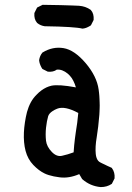

<svg xmlns="http://www.w3.org/2000/svg" viewBox="-20 -719 540 788"><path d="M393.1 48.8Q350.1 44.9 317.4 16.1L316.9 15.6L316.4 14.6L305.2 -4.4Q263.2 13.7 225.1 8.8Q212.4 7.3 200.9 4.9Q189.5 2.4 179.9 -0.5Q170.4 -3.4 162.6 -7.3Q139.2 -18.6 116.7 -42Q94.2 -65.4 85 -99.6Q76.2 -133.3 78.1 -175.3Q79.1 -195.8 82.3 -216.8Q85.4 -237.8 90.8 -259.3Q96.7 -280.8 106.4 -298.8Q116.2 -316.9 130.9 -331.1Q140.1 -340.8 149.9 -347.9Q159.7 -355 169.9 -359.9Q180.2 -364.7 190.9 -367.2Q220.7 -373.5 291.5 -360.4Q289.6 -367.7 286.6 -374.8Q283.7 -381.8 280.8 -387.7Q277.8 -393.6 274.2 -398.9Q270.5 -404.3 266.6 -408.4Q262.7 -412.6 258.3 -416.5Q235.4 -435.5 212.9 -433.1Q205.6 -427.7 196.5 -425.8Q187.5 -423.8 177.2 -424.8H176.3L175.3 -425.3L155.8 -435.1L154.3 -436L153.3 -437Q151.4 -439.9 149.7 -443.1Q147.9 -446.3 146.5 -449.7Q145 -453.1 143.8 -456.5Q142.6 -460 141.8 -463.6Q141.1 -467.3 140.6 -471.2V-471.7V-472.2Q143.1 -489.7 153.8 -502.9L154.3 -503.4L155.3 -503.9Q196.3 -528.8 240.7 -521.5Q285.2 -514.2 331.5 -460Q377.4 -405.8 384.8 -351.6Q385.7 -344.7 386.5 -338.1Q387.2 -331.5 387.7 -325Q388.2 -318.4 388.4 -311.8Q388.7 -305.2 388.9 -298.8Q389.2 -292.5 389.2 -285.9Q389.2 -279.3 388.9 -272.9Q388.7 -266.6 388.4 -260.3Q388.2 -253.9 387.7 -247.6Q383.8 -197.8 377 -156.2Q370.1 -116.2 373 -86.9Q374 -77.6 376.5 -70.8Q378.9 -64 382.8 -59.3Q386.7 -54.7 392.1 -52.2Q394.5 -50.8 397.2 -49.6Q399.9 -48.3 402.3 -47.1Q404.8 -45.9 407.5 -44.7Q410.2 -43.5 413.1 -42Q416 -40.5 418.9 -39.1Q421.9 -37.6 424.8 -36.4Q427.7 -35.2 430.9 -33.7Q434.1 -32.2 437 -30.8L438.5 -30.3L439.5 -28.8Q452.1 -11.7 450.2 12.2V13.2L449.7 14.2L439.9 33.7L439 35.2L438 36.1Q418.9 48.8 393.6 48.8ZM282.2 -93.8Q283.2 -108.4 284.4 -122.1Q285.6 -135.7 287.4 -149.2Q289.1 -162.6 291 -175.8Q294.4 -194.8 296.9 -215.1Q299.3 -235.4 301.3 -255.4Q245.6 -285.2 214.8 -272.9Q204.1 -268.6 196.3 -263.4Q188.5 -258.3 184.1 -253.2Q179.7 -248 177.7 -242.2Q174.8 -232.4 172.6 -220.5Q170.4 -208.5 168.9 -194.8Q166 -167 168.9 -141.1Q170.4 -128.9 176.3 -117.7Q182.1 -106.4 192.9 -95.2Q212.9 -74.7 234.4 -79.6Q246.1 -82 258.1 -85.7Q270 -89.4 282.2 -93.8ZM317.9 -601.6Q287.1 -609.4 164.1 -611.3H163.6Q146 -613.8 132.8 -624.5L132.3 -625Q125.5 -632.8 122.8 -642.8Q120.1 -652.8 121.1 -664.6V-665.5L121.6 -666.5L131.3 -686L132.3 -688L134.3 -689L153.8 -698.7L154.8 -699.2H156.2Q197.3 -698.7 227.1 -698Q256.8 -697.3 276.1 -696.5Q295.4 -695.8 304.2 -695.3Q331.1 -693.4 352.1 -678.7L352.5 -678.2L353 -677.7Q359.9 -669.9 362.5 -659.9Q365.2 -649.9 364.3 -638.2V-637.2L363.8 -636.2L354 -616.7L353 -615.2L352.1 -614.3Q349.1 -612.3 345.9 -610.6Q342.8 -608.9 339.6 -607.4Q336.4 -606 333.3 -604.7Q330.1 -603.5 326.7 -602.8Q323.2 -602.1 319.8 -601.6H318.8Z"/></svg>

Font: NaikaiFont
Style: SemiBold
Weight: 600
Version: Version 1.89